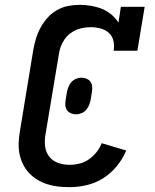

<svg xmlns="http://www.w3.org/2000/svg" viewBox="-20 -763 640 791"><path d="M267 8Q243 8 220 5.5Q197 3 175 -4Q153 -11 134 -22.5Q115 -34 100 -50Q85 -66 75 -86Q65 -106 60.5 -128.5Q56 -151 57 -175Q58 -199 62 -222L117 -557Q121 -580 128 -603.5Q135 -627 147 -649Q159 -671 176 -690Q193 -709 215 -721.5Q237 -734 261 -738.5Q285 -743 308 -743Q332 -743 355.5 -739Q379 -735 400 -726.5Q421 -718 438.5 -703.5Q456 -689 468 -670L478 -735H576L546 -554H448Q452 -574 447.5 -594Q443 -614 429 -627Q415 -640 395 -645.5Q375 -651 355 -651Q340 -651 324.5 -648.5Q309 -646 294.5 -640Q280 -634 267 -623.5Q254 -613 245 -599.5Q236 -586 230.5 -571.5Q225 -557 223 -542L167 -207Q163 -183 166 -159Q169 -135 183.5 -117Q198 -99 220.5 -91.5Q243 -84 267 -84Q287 -84 307.5 -89Q328 -94 346 -106.5Q364 -119 377.5 -136Q391 -153 399 -173L500 -143Q486 -109 461.5 -79Q437 -49 405.5 -29Q374 -9 338 -0.5Q302 8 267 8ZM293 -292Q283 -292 273 -296Q263 -300 257 -308Q251 -316 249.5 -326.5Q248 -337 250 -348L255 -380Q257 -391 261 -402.5Q265 -414 273 -423.5Q281 -433 292.5 -438Q304 -443 316 -443Q326 -443 336 -439Q346 -435 352 -427Q358 -419 359.5 -408.5Q361 -398 359 -387L354 -355Q352 -344 348 -332.5Q344 -321 336 -311.5Q328 -302 316.5 -297Q305 -292 293 -292Z"/></svg>

Font: Iosevka Slab Semibold Extended
Style: Italic
Weight: 600
Width: 7
Italic angle: -9°
Monospace: yes
Designer: Belleve Invis
Foundry: Belleve Invis
Version: Version 11.1.0; ttfautohint (v1.8.3)